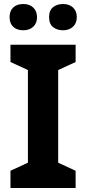

<svg xmlns="http://www.w3.org/2000/svg" viewBox="-20 -937 429 957"><path d="M356.9 0H32.2V-85.9L119.1 -126V-587.9L32.2 -627.9V-713.9H356.9V-627.9L270 -587.9V-126L356.9 -85.9ZM244.4 -802Q224.6 -817.9 224.6 -851.6Q224.6 -885.3 244.4 -901.1Q264.2 -917 294.7 -917Q325.2 -917 344 -899.4Q362.8 -881.8 362.8 -851.6Q362.8 -821.3 343.8 -803.7Q324.7 -786.1 294.4 -786.1Q264.2 -786.1 244.4 -802ZM46.1 -803.2Q27.8 -820.3 27.8 -851.6Q27.8 -882.8 46.1 -899.9Q64.5 -917 96.2 -917Q127.9 -917 146.2 -898.9Q164.6 -880.9 164.6 -851.3Q164.6 -821.8 146 -804Q127.4 -786.1 95.9 -786.1Q64.5 -786.1 46.1 -803.2Z"/></svg>

Font: NotoSans-Bold
Style: Bold
Weight: 700
Designer: Monotype Design team
Foundry: Monotype Imaging Inc.
Version: Version 1.04